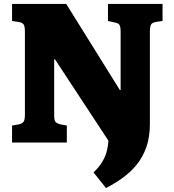

<svg xmlns="http://www.w3.org/2000/svg" viewBox="-20 -721 879 971"><path d="M41 0V-86L75 -92Q93 -96 99.5 -105.5Q106 -115 106 -143V-561Q106 -588 99.5 -597.5Q93 -607 73 -610L41 -615V-701H315L586 -266H590V-561Q590 -587 583.5 -596Q577 -605 557 -608L526 -615V-701H802V-615L769 -610Q750 -607 744 -597Q738 -587 738 -559V-95Q738 -27 720 23.5Q702 74 671.5 111.5Q641 149 601 178Q561 207 516 230L453 151Q471 134 484.5 116Q498 98 507 79.5Q516 61 521 40Q526 19 528 -5V-10L258 -421H254V-139Q254 -112 260.5 -104.5Q267 -97 286 -92L318 -86V0Z"/></svg>

Font: Literata ExtraBold
Style: Regular
Weight: 800
Designer: Latin by Veronika Burian and Jose Scaglione. Greek by Irene Vlachou. Cyrillic by Vera Evstafieva.
Foundry: TypeTogether
Version: Version 3.103;gftools[0.9.29]